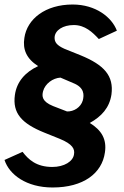

<svg xmlns="http://www.w3.org/2000/svg" viewBox="-23 -753 549 851"><path d="M375 -208C427 -237 462 -275 471 -334C482 -417 439 -465 334 -508L262 -537C229 -552 218 -566 219 -588C221 -619 256 -642 304 -642C354 -642 387 -610 415 -580L495 -617C473 -676 402 -733 299 -733C178 -733 97 -669 85 -585C77 -534 94 -493 146 -460C88 -433 51 -390 43 -332C32 -252 72 -206 174 -165L241 -138C300 -114 309 -92 305 -69C301 -38 262 -13 209 -13C138 -13 103 -46 77 -80L-3 -44C18 21 94 78 210 78C347 78 429 15 442 -77C451 -136 427 -176 375 -208ZM274 -259 212 -283C163 -303 162 -326 168 -349C177 -382 211 -407 245 -409L301 -385C352 -365 350 -332 344 -308C335 -277 304 -258 274 -259Z"/></svg>

Font: United Sans
Style: Bold Italic
Weight: 700
Italic angle: -8°
Designer: Pablo Impallari, Rodrigo Fuenzalida (Modified by Dan O. Williams)
Version: Version 1.000;PS 001.000;hotconv 1.0.88;makeotf.lib2.5.64775